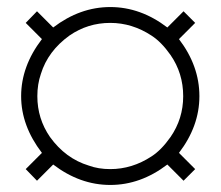

<svg xmlns="http://www.w3.org/2000/svg" viewBox="-20 -523 626 545"><path d="M534 -43 501 -10 455 -56Q379 2 293 2Q207 2 131 -56L85 -10L53 -43L99 -89Q40 -166 40 -250Q40 -335 99 -412L53 -458L85 -491L131 -445Q207 -503 293 -503Q379 -503 455 -445L501 -491L534 -458L488 -412Q546 -336 546 -250Q546 -165 488 -89ZM410 -422Q355 -458 293 -458Q229 -458 177 -422Q116 -378 96 -313Q86 -284 86 -250Q86 -186 122 -134Q166 -73 232 -53Q259 -43 293 -43Q355 -43 410 -79Q438 -97 464 -134Q500 -186 500 -250Q500 -315 464 -367Q438 -404 410 -422Z"/></svg>

Font: Sulphur Point Light
Style: Regular
Weight: 300
Designer: Noponies / Dale Sattler
Foundry: Noponies
Version: Version 1.000; ttfautohint (v1.8)